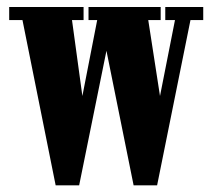

<svg xmlns="http://www.w3.org/2000/svg" viewBox="-20 -544 622 564"><path d="M372.5 0.5 274.5 -485H240V-523.5H452V-485H415.5L450 -262L494 -485H465.5V-523.5H577V-485H539.5L441.5 0.5ZM143.5 0.5 46 -485H7V-523.5H225.5V-485H191.5L222 -262L265.5 -485H254V-523.5H348V-485H311L212.5 0.5Z"/></svg>

Font: Imbue Thin 10pt ExtraBold
Style: Regular
Weight: 800
Version: Version 1.102